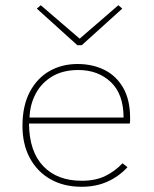

<svg xmlns="http://www.w3.org/2000/svg" viewBox="-20 -705 590 735"><path d="M292 10Q224 10 173 -19Q122 -48 94 -100.5Q66 -153 66 -223Q66 -300 94 -353Q122 -406 169.5 -433Q217 -460 277 -460Q334 -460 379.5 -437.5Q425 -415 451.5 -369Q478 -323 478 -254Q478 -246 478 -243Q478 -240 477 -232H91Q92 -125 145.5 -69Q199 -13 293 -13Q346 -13 383.5 -31.5Q421 -50 449 -80L468 -65Q436 -30 392 -10Q348 10 292 10ZM93 -255H453Q453 -345 404 -391Q355 -437 280 -437Q221 -437 180 -412.5Q139 -388 117 -347Q95 -306 93 -255ZM136 -685 285 -557 433 -685 448 -672 293 -532H276L121 -672Z"/></svg>

Font: Inconsolata SemiExpanded ExtraLight
Style: Regular
Weight: 200
Width: 6
Monospace: yes
Designer: Raph Levien, Cyreal, Brenton Simpson
Foundry: Raph Levien, Cyreal, Google
Version: Version 3.001; ttfautohint (v1.8.2.53-6de2)